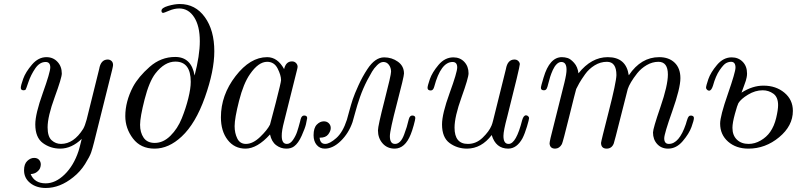

<svg xmlns="http://www.w3.org/2000/svg" viewBox="-20 -725 3947 951"><path d="M210 -441.9Q243.2 -441.9 264.6 -418.9Q286.1 -396 286.1 -360.8Q286.1 -339.8 251 -243.9Q215.8 -147.9 215.8 -94.2Q215.8 -48.3 235.8 -30.3Q255.9 -12.2 282.2 -12.2Q345.2 -12.2 392.1 -86.9Q400.9 -102.1 409.2 -132.8L471.2 -382.8Q479 -429.7 513.2 -430.2Q524.4 -430.2 532.2 -423.1Q540 -416 540 -402.8Q540 -397.9 535.2 -377.9L445.8 -20Q438 10.7 431.4 30.3Q424.8 49.8 401.4 87.4Q377.9 125 342.8 152.8Q276.9 206.1 207 206.1Q160.2 206.1 129.6 181.6Q99.1 157.2 99.1 118.2Q99.1 87.4 115 72.3Q130.9 57.1 148.9 57.1Q165 57.1 173.6 66.7Q182.1 76.2 182.1 89.8Q182.1 97.7 178.5 107.4Q174.8 117.2 162.8 126.7Q150.9 136.2 131.8 137.2Q150.9 183.1 206.1 183.1Q254.9 183.1 300 139.2Q345.2 95.2 369.1 22.9Q374 7.8 384.8 -37.1Q335 10.7 278.8 11.2Q230 11.2 192.4 -16.4Q154.8 -43.9 154.8 -108.9Q154.8 -160.6 191.9 -263.9Q229 -367.2 229 -391.1Q229 -418 206.1 -418Q176.3 -418 154.5 -386Q132.8 -354 120.8 -318.6Q108.9 -283.2 106.9 -280.8Q102.1 -277.8 97.2 -277.8Q83 -277.8 83 -289.8Q83 -301.8 95 -335Q106.9 -368.2 138.4 -405Q169.9 -441.9 210 -441.9Z M600.6 -149.9Q600.6 -221.7 638.7 -294.9Q665.5 -344.7 721.2 -393.8Q776.9 -442.9 847.7 -442.9Q927.7 -442.9 943.8 -351.1Q969.7 -450.2 969.7 -521Q969.7 -596.2 941.7 -639.6Q913.6 -683.1 867.7 -683.1Q843.8 -683.1 817.6 -672.1Q791.5 -661.1 788.6 -661.1Q779.8 -661.1 779.8 -671.9Q779.8 -686 812.3 -695.6Q844.7 -705.1 870.6 -705.1Q947.8 -705.1 994.6 -640.1Q1041.5 -575.2 1041.5 -471.2Q1041.5 -374 995.1 -243.4Q948.7 -112.8 879.9 -48.8Q815.9 11.2 745.6 11.2Q676.8 11.2 638.7 -38.8Q600.6 -88.9 600.6 -149.9ZM746.6 -17.1Q788.6 -17.1 824.2 -52.5Q859.9 -87.9 880.4 -138.9Q900.9 -189.9 912.8 -238.5Q924.8 -287.1 924.8 -319.8Q924.8 -419.9 848.6 -419.9Q795.4 -419.9 749.5 -360.8Q718.8 -320.8 696.3 -232.9Q673.8 -145 673.8 -106.9Q673.8 -68.8 691.4 -43Q709 -17.1 746.6 -17.1Z M1074.2 -144Q1074.2 -253.9 1146.7 -347.9Q1219.2 -441.9 1303.2 -441.9Q1355 -441.9 1387.2 -382.8Q1396 -420.9 1426.3 -420.9Q1438.5 -420.9 1446.3 -412.8Q1454.1 -404.8 1454.1 -394Q1454.1 -390.1 1450.2 -375L1387.2 -123Q1375 -77.1 1375.5 -51.8Q1375.5 -11.7 1401.4 -12.2Q1417.5 -12.2 1430.9 -31.5Q1444.3 -50.8 1451.4 -71.8Q1458.5 -92.8 1466.3 -123Q1468.3 -130.9 1469.2 -134.8Q1474.1 -152.8 1486.3 -152.8Q1501.5 -152.8 1501.5 -140.1Q1499.5 -127.9 1495.4 -109.4Q1491.2 -90.8 1474.4 -53Q1457.5 -15.1 1436.5 0Q1421.4 11.2 1398.4 11.2Q1370.6 11.2 1347.9 -5.9Q1325.2 -22.9 1317.4 -59.1Q1254.4 10.7 1196.3 11.2Q1141.1 11.2 1107.7 -32Q1074.2 -75.2 1074.2 -144ZM1142.1 -100.1Q1142.1 -65.9 1155.3 -39.1Q1168.5 -12.2 1198.2 -12.2Q1232.4 -12.2 1268.3 -46.6Q1304.2 -81.1 1317.4 -107.9Q1319.3 -112.8 1345.7 -215.3Q1372.1 -317.9 1372.1 -328.1Q1372.1 -352.1 1355.2 -385.5Q1338.4 -418.9 1303.2 -418.9Q1260.3 -418.9 1218.3 -357.9Q1186 -312 1164.1 -225.6Q1142.1 -139.2 1142.1 -100.1Z M1533.2 -55.2Q1533.2 -91.3 1549.1 -107.7Q1564.9 -124 1584 -124Q1599.1 -124 1608.6 -114.5Q1618.2 -105 1618.2 -90.8Q1618.2 -75.7 1605.7 -59.3Q1593.3 -43 1564.9 -43H1563Q1565.9 -12.2 1590.8 -12.2Q1612.8 -12.2 1645.5 -41Q1678.2 -69.8 1698.2 -131.8Q1699.2 -134.8 1709.2 -171.9Q1719.2 -209 1727.5 -233.9Q1735.8 -258.8 1755.4 -302Q1774.9 -345.2 1799.8 -382.8Q1837.9 -440.9 1882.8 -440.9Q1920.9 -440.9 1950.9 -419.4Q1981 -397.9 1981 -360.8Q1981 -345.7 1946 -212.4Q1911.1 -79.1 1911.1 -50.8Q1911.1 -11.7 1937 -12.2Q1950.2 -12.2 1961.7 -23.7Q1973.1 -35.2 1981.7 -58.6Q1990.2 -82 1994.6 -95.9Q1999 -109.9 2004.9 -134.8Q2009.8 -152.8 2022 -152.8Q2037.1 -152.8 2037.1 -140.1Q2037.1 -133.3 2029.1 -104.2Q2021 -75.2 2014.2 -59.1Q1986.3 10.7 1935.1 11.2Q1897.9 11.2 1875 -14.9Q1852.1 -41 1852.1 -79.1Q1852.1 -101.1 1884.5 -227.1Q1917 -353 1917 -370.1Q1917 -389.2 1906.5 -403.6Q1896 -418 1878.9 -418Q1863.8 -418 1847.9 -402.1Q1832 -386.2 1823 -370.6Q1814 -355 1798.8 -327.1Q1777.8 -286.1 1763.4 -245.1Q1749 -204.1 1739.5 -168Q1730 -131.8 1726.1 -120.1Q1707 -64.9 1668 -26.9Q1628.9 11.2 1588.9 11.2Q1564 11.2 1548.6 -7.1Q1533.2 -25.4 1533.2 -55.2Z M2097.7 -290Q2097.7 -299.8 2109.1 -333Q2120.6 -366.2 2152.1 -403.6Q2183.6 -440.9 2225.6 -440.9Q2258.8 -440.9 2279.8 -418.5Q2300.8 -396 2300.8 -361.8Q2300.8 -339.8 2266.1 -243.4Q2231.4 -147 2231.4 -92.8Q2231.4 -11.7 2297.9 -12.2Q2338.9 -12.2 2370.8 -43.2Q2402.8 -74.2 2414.6 -103Q2418.5 -111.8 2422.9 -129.9L2485.8 -382.8Q2493.7 -429.7 2527.8 -430.2Q2540 -430.2 2547.4 -422.6Q2554.7 -415 2554.7 -407.2Q2554.7 -393.1 2492.7 -147.9Q2473.6 -77.1 2473.6 -51.8Q2473.6 -11.7 2499.5 -12.2Q2536.6 -12.2 2566.4 -129.9Q2573.2 -153.8 2585.4 -153.8Q2591.3 -153.8 2595.9 -149.4Q2600.6 -145 2600.6 -140.1Q2600.6 -133.3 2590.1 -98.1Q2579.6 -63 2567.9 -40Q2540 10.7 2497.6 11.2Q2435.5 11.2 2415.5 -56.2Q2364.7 10.7 2293.5 11.2Q2244.6 11.2 2207 -16.4Q2169.4 -43.9 2169.4 -108.9Q2169.4 -160.6 2207 -263.9Q2244.6 -367.2 2244.6 -391.1Q2244.6 -418 2221.7 -418Q2163.6 -418 2130.9 -295.9Q2126 -276.9 2113.8 -276.9Q2097.7 -276.9 2097.7 -290Z M2659.2 -290Q2659.2 -297.9 2672.4 -340.8Q2702.1 -441.9 2763.2 -441.9Q2777.3 -441.9 2791.7 -437.5Q2806.2 -433.1 2823.7 -413.6Q2841.3 -394 2845.2 -361.8Q2909.2 -441.9 2990.2 -441.9Q3081.1 -441.9 3094.2 -353H3095.2Q3155.3 -441.9 3245.1 -441.9Q3293 -441.9 3321.5 -414.6Q3350.1 -387.2 3350.1 -337.9Q3350.1 -288.1 3310.1 -175Q3270 -62 3270 -40Q3270 -12.2 3293 -12.2Q3343.8 -12.2 3377 -109.9Q3377.9 -114.7 3380.6 -122.3Q3383.3 -129.9 3384.3 -133.5Q3385.3 -137.2 3387.2 -141.6Q3389.2 -146 3391.6 -148.4Q3394 -150.9 3397 -151.9Q3403.8 -153.8 3410.4 -150.9Q3417 -147.9 3417 -140.1Q3417 -128.9 3405 -95.9Q3393.1 -63 3361.6 -25.9Q3330.1 11.2 3289.1 11.2Q3255.9 11.2 3235.1 -11.5Q3214.4 -34.2 3214.4 -68.8Q3214.4 -87.9 3251.2 -194.8Q3288.1 -301.8 3288.1 -356Q3288.1 -418.9 3241.2 -418.9Q3211.4 -418.9 3183.3 -402.6Q3155.3 -386.2 3136.2 -362.1Q3117.2 -337.9 3105.7 -318.4Q3094.2 -298.8 3089.4 -284.2Q3087.4 -278.3 3055.2 -149.7Q3022.9 -21 3020 -14.2Q3010.3 10.7 2985.4 11.2Q2957.5 11.2 2957 -17.1Q2957 -23.9 2994.6 -170.4Q3032.2 -316.9 3033.2 -353Q3033.2 -418.9 2986.3 -418.9Q2954.1 -418.9 2925.5 -401.4Q2897 -383.8 2878.2 -357.4Q2859.4 -331.1 2849.4 -313.5Q2839.4 -295.9 2834 -284.2Q2830.1 -272 2799.1 -146.5Q2768.1 -21 2763.2 -11.2Q2751 10.7 2730 11.2Q2704.1 11.2 2702.1 -14.2Q2702.1 -20 2707 -42L2775.4 -314.9Q2786.6 -360.8 2786.1 -379.9Q2786.1 -418 2760.3 -418Q2748 -418 2737.1 -407Q2726.1 -396 2718 -377.9Q2710 -359.9 2705.1 -344.5Q2700.2 -329.1 2695.8 -311Q2691.4 -293 2689.9 -291Q2686 -277.8 2674.3 -277.8Q2659.2 -277.8 2659.2 -290Z M3477.1 -290Q3477.1 -299.8 3488.5 -333Q3500 -366.2 3531.5 -403.6Q3563 -440.9 3604 -440.9Q3637.2 -440.9 3658.7 -418.9Q3680.2 -397 3680.2 -360.8Q3680.2 -351.1 3678.2 -341.6Q3676.3 -332 3674.1 -325Q3671.9 -317.9 3665 -299.3Q3658.2 -280.8 3652.8 -266.1Q3708 -301.3 3762.2 -300.8Q3823.2 -300.8 3865.2 -265.9Q3907.2 -231 3907.2 -175.8Q3907.2 -101.6 3839.1 -45.2Q3771 11.2 3687 11.2Q3626 11.2 3586.4 -23.4Q3546.9 -58.1 3546.9 -112.8Q3546.9 -149.9 3585 -259Q3623 -368.2 3623 -390.1Q3623 -418.9 3601.1 -418.9Q3588.9 -418.9 3576.4 -412.4Q3564 -405.8 3544.4 -377.4Q3524.9 -349.1 3511.2 -299.8Q3503.4 -275.9 3492.2 -275.9Q3486.3 -275.9 3481.7 -281Q3477.1 -286.1 3477.1 -290ZM3607.9 -91.8Q3607.9 -54.7 3629.9 -33.4Q3651.9 -12.2 3688 -12.2Q3718.8 -12.2 3747.8 -29.1Q3776.9 -45.9 3794.9 -71.8Q3814.9 -100.6 3824.5 -140.9Q3834 -181.2 3834 -204.1Q3834 -244.1 3810.5 -261Q3787.1 -277.8 3757.8 -277.8Q3720.7 -277.8 3685.3 -256.3Q3649.9 -234.9 3637.2 -213.9Q3632.3 -205.1 3620.1 -160.9Q3607.9 -116.7 3607.9 -91.8Z"/></svg>

Font: CMU Classical Serif
Style: Italic
Weight: 500
Italic angle: -14.04°
Version: Version 0.7.0